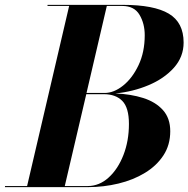

<svg xmlns="http://www.w3.org/2000/svg" viewBox="-68 -770 775 790"><path d="M292.5 0H-47.5V-4.5H43.5L216.5 -745.5H127.5V-750H437.5Q565.5 -750 626.5 -713.8Q687.5 -677.5 687.5 -595Q687.5 -536 647.5 -491.2Q607.5 -446.5 543.2 -419.5Q479 -392.5 406.5 -385.5Q470 -383 521.2 -366.8Q572.5 -350.5 602.5 -317Q632.5 -283.5 632.5 -230Q632.5 -173.5 604.5 -130.8Q576.5 -88 528.5 -58.8Q480.5 -29.5 419.5 -14.8Q358.5 0 292.5 0ZM435 -745.5H371.5L288 -387.5H362.5Q400.5 -387.5 438.5 -417.8Q476.5 -448 502 -501.8Q527.5 -555.5 527.5 -625Q527.5 -673 506 -709.2Q484.5 -745.5 435 -745.5ZM358.5 -382.5H287L198.5 -4.5H292.5Q340.5 -4.5 379 -39.5Q417.5 -74.5 440 -132.5Q462.5 -190.5 462.5 -260Q462.5 -327 435.2 -354.8Q408 -382.5 358.5 -382.5Z"/></svg>

Font: Bodoni* 36pt
Style: Bold Italic
Weight: 700
Italic angle: -13°
Version: Version 2.3